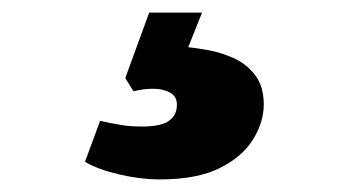

<svg xmlns="http://www.w3.org/2000/svg" viewBox="-20 -33 540 305"><path d="M301 -13 279 42Q290 43 310 46.5Q330 50 350.5 59Q371 68 385 86Q399 104 399 133Q399 161 382 188.5Q365 216 329 234Q293 252 234 252Q203 252 169 244Q135 236 115 224L139 159Q157 163 172 165.5Q187 168 206 168Q220 168 232.5 165.5Q245 163 253 155Q261 147 261 133Q261 120 250 114Q239 108 223.5 108Q208 108 192 112L179 91L217 -13Z"/></svg>

Font: Literata Black
Style: Italic
Weight: 900
Italic angle: -2°
Designer: Latin by Veronika Burian and Jose Scaglione. Greek by Irene Vlachou. Cyrillic by Vera Evstafieva
Foundry: TypeTogether
Version: Version 3.002